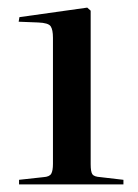

<svg xmlns="http://www.w3.org/2000/svg" viewBox="-20 -858 363 504"><path d="M30 -374V-386L94 -393Q110 -394 114.5 -402Q119 -410 119 -428V-759Q119 -780 113 -789Q107 -798 80 -799L29 -801L31 -813L209 -838L218 -830V-427Q218 -407 222.5 -400.5Q227 -394 244 -393L304 -386V-374Z"/></svg>

Font: Literata 72pt Medium
Style: Regular
Weight: 500
Designer: Latin by Veronika Burian and Jose Scaglione. Greek by Irene Vlachou. Cyrillic by Vera Evstafieva.
Foundry: TypeTogether
Version: Version 3.002